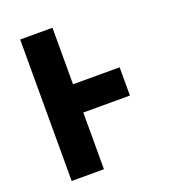

<svg xmlns="http://www.w3.org/2000/svg" viewBox="-129 -798 796 894"><g transform="rotate(-20 268.5 -351.5)"><path d="M233 -702V-563V-422H464V-282H233V-142V-1H73V-702Z"/></g></svg>

Font: Hussar
Style: BoldWeb
Weight: 700
Foundry: Cannot Into Space Fonts
Version: Version 2.00